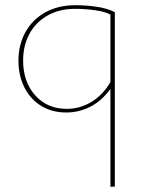

<svg xmlns="http://www.w3.org/2000/svg" viewBox="-20 -430 555 739"><path d="M422 -383V288L405 289V-88Q373 -43 329 -20Q285 3 235 3Q180 3 138.5 -22.5Q97 -48 74 -93.5Q51 -139 51 -196Q51 -258 78 -306.5Q105 -355 154.5 -382.5Q204 -410 270 -410Q316 -410 357.5 -403Q399 -396 422 -383ZM405 -114V-374Q385 -385 346.5 -390.5Q308 -396 269 -396Q209 -396 163.5 -370.5Q118 -345 93.5 -300Q69 -255 69 -197Q69 -115 115.5 -63Q162 -11 237 -11Q286 -11 330 -36.5Q374 -62 405 -114Z"/></svg>

Font: Ysabeau Thin
Style: Regular
Weight: 200
Designer: Christian Thalmann (Catharsis Fonts)
Version: Version 0.003